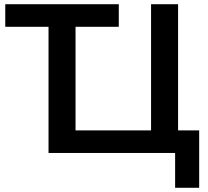

<svg xmlns="http://www.w3.org/2000/svg" viewBox="-20 -725 986 910"><path d="M810 165V0H210V-598H5V-705H543V-598H338V-107H696V-705H824V-107H924V165Z"/></svg>

Font: Nunito Sans
Style: Bold
Weight: 700
Designer: Vernon Adams
Foundry: Vernon Adams
Version: Version 3.101; ttfautohint (v1.8.4.7-5d5b);gftools[0.9.27]